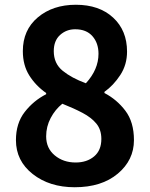

<svg xmlns="http://www.w3.org/2000/svg" viewBox="-20 -773 629 807"><path d="M294 14Q188 14 117.5 -41.5Q47 -97 47 -184Q47 -255 84 -302.5Q121 -350 174 -377V-382Q130 -413 103 -456Q76 -499 76 -558Q76 -647 139 -700Q202 -753 299 -753Q397 -753 455.5 -699Q514 -645 514 -556Q514 -501 485.5 -457.5Q457 -414 419 -387V-382Q471 -355 507 -307.5Q543 -260 543 -184Q543 -100 475 -43Q407 14 294 14ZM341 -423Q394 -481 394 -547Q394 -592 368.5 -621Q343 -650 296 -650Q259 -650 232.5 -626Q206 -602 206 -558Q206 -506 243.5 -475.5Q281 -445 341 -423ZM298 -90Q345 -90 375.5 -115.5Q406 -141 406 -189Q406 -228 385 -253.5Q364 -279 327 -298.5Q290 -318 242 -337Q212 -313 193 -277Q174 -241 174 -200Q174 -150 210 -120Q246 -90 298 -90Z"/></svg>

Font: Source Han Sans CN Bold
Style: Bold
Weight: 700
Designer: Ryoko NISHIZUKA 西塚涼子 (kana & ideographs); Paul D. Hunt (Latin, Greek & Cyrillic); Wenlong ZHANG 张文龙 (bopomofo); Sandoll 
Foundry: Adobe Systems Incorporated
Version: Version 1.00;May 30, 2023;FontCreator 11.5.0.2422 32-bit